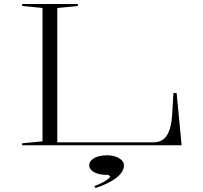

<svg xmlns="http://www.w3.org/2000/svg" viewBox="-20 -728 1017 962"><path d="M91 0V-10L193 -20V-688L91 -698V-708H370V-698L267 -688V-15H750Q776 -15 795 -27.5Q814 -40 826 -68.5Q838 -97 842 -144L849 -262H865L890 0ZM459 214 453 204Q470 198 485 191Q500 184 513 175Q526 166 533 157L523 148H512Q487 148 467.5 141.5Q448 135 437.5 124.5Q427 114 427 100Q427 84 440 72.5Q453 61 473 55.5Q493 50 515 50Q537 50 556.5 56Q576 62 588.5 73.5Q601 85 601 102Q601 118 590 134.5Q579 151 559.5 165.5Q540 180 514.5 192Q489 204 459 214Z"/></svg>

Font: Kalnia Expanded ExtraLight
Style: Regular
Weight: 250
Width: 7
Designer: Frida Medrano
Foundry: Frida Medrano
Version: Version 1.105